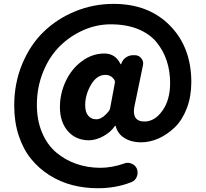

<svg xmlns="http://www.w3.org/2000/svg" viewBox="-20 -788 1080 1009"><path d="M494.1 201.2Q423.8 201.2 359.9 184.6Q295.9 168 240.2 132.8Q184.6 97.7 143.6 47.4Q102.5 -2.9 78.6 -74.7Q54.7 -146.5 54.7 -233.4Q54.7 -350.6 96.7 -451.7Q138.7 -552.7 209.5 -621.1Q280.3 -689.5 375.5 -728.5Q470.7 -767.6 577.1 -767.6Q761.7 -767.6 873.5 -653.3Q985.4 -539.1 985.4 -356.4Q985.4 -280.3 961.4 -218.3Q937.5 -156.2 898.4 -118.7Q859.4 -81.1 813.5 -60.5Q767.6 -40 720.7 -40Q670.9 -40 634.3 -62.5Q597.7 -85 587.9 -126Q587.9 -127 586.4 -127Q585 -127 584 -126Q561.5 -92.8 522 -71.8Q482.4 -50.8 447.3 -50.8Q378.9 -50.8 336.9 -98.6Q294.9 -146.5 294.9 -225.6Q294.9 -295.9 325.2 -360.8Q355.5 -425.8 410.2 -466.3Q464.8 -506.8 528.3 -506.8Q586.9 -506.8 613.3 -451.2Q614.3 -450.2 615.2 -450.2Q616.2 -450.2 616.2 -451.2L618.2 -455.1Q625 -474.6 642.1 -486.3Q659.2 -498 679.7 -498H688.5Q709 -498 721.7 -482.4Q732.4 -469.7 732.4 -455.1Q732.4 -450.2 731.4 -445.3L689.5 -243.2Q683.6 -220.7 683.6 -203.1Q683.6 -149.4 739.3 -149.4Q793 -149.4 833.5 -206.1Q874 -262.7 874 -351.6Q874 -414.1 856.4 -467.8Q838.9 -521.5 803.2 -565.4Q767.6 -609.4 706.1 -634.8Q644.5 -660.2 561.5 -660.2Q488.3 -660.2 418.9 -629.9Q349.6 -599.6 294.9 -545.9Q240.2 -492.2 207 -411.1Q173.8 -330.1 173.8 -237.3Q173.8 -155.3 201.2 -90.8Q228.5 -26.4 275.4 13.2Q322.3 52.7 381.3 73.2Q440.4 93.8 507.8 93.8Q567.4 93.8 632.8 71.3Q641.6 67.4 651.4 67.4Q662.1 67.4 671.9 72.3Q691.4 80.1 699.2 98.6Q703.1 109.4 703.1 120.1Q703.1 129.9 699.2 139.6Q691.4 161.1 670.9 168.9Q590.8 201.2 494.1 201.2ZM486.3 -161.1Q517.6 -161.1 552.7 -205.1Q556.6 -210.9 558.6 -218.8L584 -354.5Q585 -362.3 581.1 -368.2Q563.5 -394.5 534.2 -394.5Q488.3 -394.5 458 -342.3Q427.7 -290 427.7 -235.4Q427.7 -199.2 443.4 -180.2Q459 -161.1 486.3 -161.1Z"/></svg>

Font: Gen Jyuu Gothic Heavy
Style: Bold
Weight: 900
Designer: [Source Han Sans]
Ryoko NISHIZUKA  (kana & ideographs); Paul D. Hunt (Latin, Greek & Cyrillic); Wenlong ZHANG  (bopomofo
Version: Version 1.002.20150607